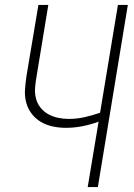

<svg xmlns="http://www.w3.org/2000/svg" viewBox="-20 -755 540 775"><path d="M334 0 378 -264Q346 -252 312.5 -245.5Q279 -239 246 -239Q219 -239 193 -244.5Q167 -250 145 -263Q123 -276 107.5 -296.5Q92 -317 85.5 -342Q79 -367 81 -394.5Q83 -422 87 -449L135 -735H175L127 -443Q123 -421 121.5 -399Q120 -377 125.5 -356.5Q131 -336 144 -320Q157 -304 175 -294Q193 -284 214.5 -279.5Q236 -275 258 -275Q289 -275 321 -282Q353 -289 384 -300L456 -735H496L375 0Z"/></svg>

Font: Iosevka SS04 XLt Obl
Style: Regular
Weight: 200
Italic angle: -9°
Monospace: yes
Designer: Belleve Invis
Foundry: Belleve Invis
Version: Version 19.0.0; ttfautohint (v1.8.4)